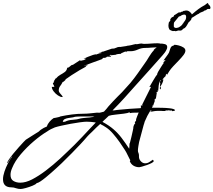

<svg xmlns="http://www.w3.org/2000/svg" viewBox="-24 -1084 1421 1278"><path d="M113 174Q98 174 83 169Q68 163 52 163Q-4 163 -4 109Q-4 87 5.5 58.5Q15 30 29 3Q43 -24 57 -41H54L26 2H25Q24 2 24 1Q24 -6 36 -23.5Q48 -41 65.5 -62.5Q83 -84 101.5 -104.5Q120 -125 133 -139Q146 -153 148 -154Q159 -161 170 -168Q181 -175 192 -182Q203 -189 213.5 -195.5Q224 -202 235 -209Q238 -211 241 -215Q245 -219 247 -220Q257 -227 267 -232.5Q277 -238 288 -242Q293 -259 306 -274Q319 -289 333 -298Q335 -298 345.5 -300Q356 -302 366 -304.5Q376 -307 378 -309Q416 -317 454.5 -322Q493 -327 532 -327Q542 -327 551.5 -327.5Q561 -328 571 -329Q581 -330 590.5 -331Q600 -332 610 -333Q614 -334 618.5 -334Q623 -334 628 -334Q633 -333 637 -333.5Q641 -334 645 -335L657 -338L668 -341Q676 -349 683.5 -358Q691 -367 698 -376Q706 -384 713.5 -393Q721 -402 729 -410Q743 -425 758 -440Q773 -455 788 -470Q817 -501 844 -532Q857 -548 869.5 -564Q882 -580 893 -596L938 -660Q946 -671 953.5 -682.5Q961 -694 968 -706Q975 -717 982.5 -728Q990 -739 1000 -749L999 -750Q999 -753 1008 -760L1019 -769Q1009 -768 999.5 -768Q990 -768 981 -767Q971 -766 961.5 -765.5Q952 -765 942 -765Q917 -765 893 -754Q869 -743 844 -743H831Q828 -743 825 -743.5Q822 -744 818 -745V-744L824 -741Q822 -738 819 -736V-740H817Q816 -740 816 -741Q807 -741 800 -737Q796 -735 791.5 -733Q787 -731 783 -730L782 -726Q777 -726 763.5 -724.5Q750 -723 747 -720H750L714 -716L717 -719H710L709 -716H712Q713 -716 709 -715.5Q705 -715 705 -713Q705 -711 708 -712Q710 -713 712 -713L715 -709L714 -707H701Q695 -706 688 -707L682 -701L666 -698L663 -700Q660 -697 659 -695Q658 -692 654 -690Q652 -689 634 -682.5Q616 -676 593.5 -668Q571 -660 553.5 -653Q536 -646 535 -644V-643L536 -644Q538 -645 548 -649Q558 -653 560 -653V-652L559 -651Q557 -650 555.5 -649Q554 -648 552 -647Q548 -643 545 -642H551Q533 -633 506 -617Q479 -601 453 -584Q427 -567 411 -555L413 -553L400 -541L393 -538Q385 -522 376 -510.5Q367 -499 367 -481Q367 -474 374 -465Q381 -456 387.5 -449Q394 -442 393 -439H392Q392 -438 391 -438H390Q378 -438 361.5 -449Q345 -460 333 -476Q321 -492 321 -505V-506H329Q331 -506 333.5 -506Q336 -506 337 -507L338 -508Q338 -508 333 -518Q328 -526 328 -529V-530Q330 -530 333.5 -536Q337 -542 338 -544L336 -542Q334 -540 333 -541L347 -563L349 -562Q361 -577 377.5 -586Q394 -595 407 -604.5Q420 -614 423 -631L422 -633H428Q432 -635 436 -637.5Q440 -640 444 -644Q452 -652 459 -653V-651L508 -683Q508 -681 510 -681Q510 -681 516 -683L515 -681Q511 -681 509 -678L532 -684L529 -682Q538 -685 547 -690L543 -691L549 -695L533 -692L535 -694Q543 -698 560.5 -705.5Q578 -713 595.5 -718.5Q613 -724 621 -722V-723Q639 -731 652 -731L653 -733Q652 -734 644 -734Q640 -733 638 -733Q636 -733 634 -733L661 -741V-740L723 -761L725 -760Q737 -760 749 -766Q760 -772 773 -772L774 -771L820 -778V-779Q828 -780 836 -781Q844 -782 851 -784Q859 -786 866.5 -788Q874 -790 881 -791V-790H885Q889 -790 892.5 -790.5Q896 -791 900 -792Q904 -793 907.5 -793.5Q911 -794 915 -794Q917 -794 920 -794Q923 -794 925 -793Q928 -792 934 -792Q945 -792 957 -792.5Q969 -793 980 -794Q991 -795 1002.5 -795.5Q1014 -796 1025 -796Q1037 -796 1047 -793L1046 -794Q1059 -794 1074 -790Q1089 -786 1089 -771Q1089 -762 1085 -755Q1080 -744 1073.5 -735Q1067 -726 1059 -717L970 -617Q948 -592 925.5 -567.5Q903 -543 880 -517Q842 -474 804 -432Q766 -390 725 -349H729Q734 -349 738.5 -349.5Q743 -350 747 -351Q751 -352 755.5 -352Q760 -352 764 -353Q801 -357 837.5 -359.5Q874 -362 911 -364L912 -367L914 -369L913 -365H915L913 -381L925 -383V-385L922 -390Q922 -393 924 -391L980 -503V-506H976Q974 -505 971 -505V-509H973Q974 -511 981 -523Q988 -535 996.5 -549.5Q1005 -564 1012.5 -575.5Q1020 -587 1022 -588Q1021 -593 1029.5 -608Q1038 -623 1048.5 -639Q1059 -655 1062 -660L1065 -662L1064 -670L1077 -682V-684L1064 -682V-684H1066L1093 -721Q1102 -733 1105 -746Q1108 -759 1113 -768.5Q1118 -778 1132 -781L1134 -784H1136V-786Q1148 -786 1165.5 -781.5Q1183 -777 1196.5 -768.5Q1210 -760 1210 -747Q1210 -734 1197 -717Q1184 -700 1165.5 -681Q1147 -662 1129.5 -643.5Q1112 -625 1102 -609L1088 -586H1086L1088 -592H1084L1077 -582L1078 -580L1081 -582L1082 -580Q1077 -577 1067.5 -567Q1058 -557 1058 -552V-551L1059 -550V-552L1064 -556Q1062 -542 1056 -529.5Q1050 -517 1042 -506L1048 -500Q1048 -500 1046 -494Q1044 -489 1043 -489Q1042 -489 1041 -491Q1040 -493 1040 -494L1042 -528H1044L1039 -538Q1046 -547 1047 -550H1043Q1035 -536 1032.5 -516Q1030 -496 1029 -479L1023 -481V-479L1027 -473L1018 -469L1016 -467L1019 -465L1020 -467V-465Q1019 -464 1019 -462Q1017 -455 1015.5 -439Q1014 -423 1005 -423L1006 -411Q1006 -409 1001.5 -398.5Q997 -388 997 -383L995 -382L992 -384V-376L987 -367H1012Q1027 -367 1054.5 -366.5Q1082 -366 1107.5 -363Q1133 -360 1141 -352V-351Q1141 -347 1132 -345.5Q1123 -344 1121 -344Q1123 -349 1118 -349Q1115 -348 1112 -348Q1110 -348 1106.5 -348.5Q1103 -349 1099 -350Q1095 -349 1092 -348.5Q1089 -348 1086 -349Q1082 -350 1073 -345Q1067 -345 1061 -345Q1055 -345 1050 -346H1026Q1020 -346 1014 -345.5Q1008 -345 1002 -344Q990 -341 978 -341V-342Q978 -344 977 -343L978 -347H983L984 -350H978Q955 -313 939 -274L936 -263Q935 -260 934 -257Q933 -254 932 -251L902 -139Q900 -130 897 -111Q894 -92 894 -82Q894 -72 898 -65Q901 -58 901 -48V-40Q901 -24 913.5 -10.5Q926 3 942 3Q957 3 969.5 -5Q982 -13 994 -21Q994 -21 996 -17Q999 -16 999 -12Q999 -6 985.5 1Q972 8 954 14.5Q936 21 921 25Q906 29 903 29Q882 29 865 19Q848 9 840 -11Q843 -14 843 -18L840 -23Q836 -31 832 -39Q828 -47 824 -55Q820 -63 816 -71Q812 -79 807 -86Q792 -110 771.5 -139Q751 -168 728 -194.5Q705 -221 682 -236Q677 -239 672.5 -242Q668 -245 663 -248Q658 -250 653 -253Q648 -256 643 -259Q629 -247 616.5 -234.5Q604 -222 591 -209L569 -188Q564 -183 558.5 -177Q553 -171 548 -165Q543 -159 534.5 -149.5Q526 -140 513 -126Q488 -99 455.5 -66Q423 -33 387 2Q368 19 351 35.5Q334 52 317 66Q300 81 280.5 97Q261 113 245 123.5Q229 134 220 135Q215 143 193 152Q171 161 147.5 167.5Q124 174 113 174ZM836 -94Q837 -103 837.5 -111.5Q838 -120 838 -129L840 -130Q845 -151 850.5 -172Q856 -193 860 -214L863 -229Q863 -233 863.5 -236.5Q864 -240 865 -244Q866 -248 869 -254Q872 -260 876 -262L873 -269Q875 -270 877 -275Q877 -278 882 -280V-282Q881 -282 881 -283Q881 -290 888 -307.5Q895 -325 899 -335Q892 -334 884.5 -334Q877 -334 869 -334Q854 -334 840 -331L839 -337Q828 -331 800.5 -327.5Q773 -324 744 -321Q715 -318 700 -313Q695 -308 689.5 -303Q684 -298 679 -293Q674 -289 668.5 -283.5Q663 -278 658 -273Q702 -249 731.5 -223.5Q761 -198 785 -166.5Q809 -135 836 -94ZM394 -273H397L409 -274Q430 -285 459.5 -286.5Q489 -288 514 -296Q517 -297 528.5 -298Q540 -299 553 -300.5Q566 -302 572 -302Q575 -303 578 -303Q581 -303 584 -304Q587 -304 590 -304.5Q593 -305 596 -306Q605 -308 604 -309H547Q533 -309 518.5 -309Q504 -309 490 -308Q475 -308 462 -303Q450 -301 434.5 -299Q419 -297 407.5 -291.5Q396 -286 394 -273ZM111 132Q147 132 190 110Q234 87 281.5 51Q329 15 378 -30Q402 -53 425.5 -75Q449 -97 471 -119Q495 -143 522.5 -172Q550 -201 574 -227Q598 -253 613 -268L612 -269Q598 -271 583.5 -272.5Q569 -274 554 -274Q538 -274 508.5 -270Q479 -266 446.5 -260Q414 -254 385 -247.5Q356 -241 341 -236Q328 -231 314.5 -224Q301 -217 290 -209Q248 -184 201 -144Q154 -104 114.5 -57.5Q75 -11 57 34Q46 58 46 80Q46 109 65.5 120.5Q85 132 111 132ZM1145 -876Q1144 -876 1142 -877Q1140 -878 1138 -878Q1135 -878 1131.5 -877.5Q1128 -877 1126 -877Q1125 -877 1115 -881Q1105 -885 1103 -889Q1097 -900 1097 -912Q1097 -918 1098 -924Q1099 -930 1100 -935Q1101 -937 1104.5 -940.5Q1108 -944 1110 -947Q1109 -949 1109 -952Q1109 -958 1119 -968L1132 -974Q1132 -975 1134 -980Q1136 -985 1140 -985Q1146 -989 1152 -992.5Q1158 -996 1165 -1001L1179 -1002Q1183 -1007 1185 -1006Q1187 -1005 1191 -1007Q1195 -1009 1197 -1011Q1199 -1013 1206 -1012Q1209 -1014 1214 -1014Q1219 -1014 1221 -1014Q1223 -1014 1229 -1011.5Q1235 -1009 1238 -1006Q1255 -993 1255 -979Q1255 -972 1251 -961.5Q1247 -951 1247 -950Q1244 -949 1241 -945Q1238 -941 1236 -939Q1233 -935 1233 -937Q1233 -939 1229 -931Q1227 -929 1224 -922.5Q1221 -916 1219 -913Q1216 -913 1216 -910Q1216 -907 1215 -907Q1212 -904 1209.5 -901.5Q1207 -899 1205 -897Q1204 -896 1201.5 -895.5Q1199 -895 1197 -893Q1193 -892 1191.5 -888.5Q1190 -885 1186 -883Q1177 -879 1171.5 -880.5Q1166 -882 1159 -880Q1156 -879 1151.5 -877.5Q1147 -876 1145 -876ZM1150 -898Q1152 -898 1158 -899.5Q1164 -901 1166 -902L1174 -907Q1178 -909 1181.5 -912.5Q1185 -916 1187 -918Q1189 -919 1190.5 -923Q1192 -927 1195 -928Q1197 -933 1206 -944.5Q1215 -956 1215 -971Q1215 -987 1203 -987Q1200 -987 1197.5 -986.5Q1195 -986 1192 -985Q1187 -984 1183 -981Q1179 -978 1175 -976Q1174 -975 1170.5 -975Q1167 -975 1165 -972Q1164 -971 1159.5 -965Q1155 -959 1153 -957Q1149 -952 1144 -946Q1139 -940 1135 -935Q1133 -929 1133 -920.5Q1133 -912 1133 -907Q1137 -898 1148 -898ZM1231 -954Q1231 -953 1229.5 -955.5Q1228 -958 1227 -958L1231 -968Q1236 -975 1243 -980Q1250 -985 1257 -991Q1276 -1008 1296 -1023Q1316 -1038 1339 -1050L1351 -1059Q1352 -1060 1353 -1061Q1354 -1062 1355 -1063Q1360 -1065 1362 -1059.5Q1364 -1054 1367 -1051Q1374 -1047 1375.5 -1039.5Q1377 -1032 1377 -1032Q1378 -1032 1376 -1028Q1374 -1024 1370 -1024Q1366 -1024 1361 -1024.5Q1356 -1025 1348 -1017Q1347 -1015 1345 -1015.5Q1343 -1016 1341 -1015Q1337 -1014 1334.5 -1011.5Q1332 -1009 1328 -1007Q1324 -1005 1319.5 -1004Q1315 -1003 1310 -1000Q1305 -998 1301 -994Q1297 -990 1291 -990V-989Q1290 -989 1290 -988Q1290 -987 1290 -987Q1286 -987 1276 -979.5Q1266 -972 1261 -970Q1261 -969 1260.5 -969Q1260 -969 1260 -969Q1255 -968 1250.5 -963.5Q1246 -959 1241 -957Q1238 -956 1235.5 -955.5Q1233 -955 1231 -954Z"/></svg>

Font: Water Brush
Style: Regular
Weight: 400
Designer: Robert E. Leuschke
Foundry: Robert E. Leuschke
Version: Version 1.010; ttfautohint (v1.8.4.7-5d5b)